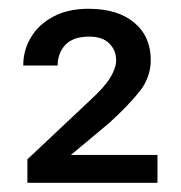

<svg xmlns="http://www.w3.org/2000/svg" viewBox="-20 -736 407 431"><path d="M333.5 -388.2V-325.7H41.5V-378.4L182.1 -510.7Q215.3 -541 228 -562.5Q240.7 -584 240.7 -600.1Q240.7 -623.5 225.1 -638.7Q209.5 -653.8 180.7 -653.8Q144 -653.8 126.7 -635.3Q109.4 -616.7 109.4 -588.9H32.2Q32.2 -624 49.8 -652.8Q67.4 -681.6 100.1 -699Q132.8 -716.3 178.7 -716.3Q244.1 -716.3 281.2 -685.3Q318.4 -654.3 318.4 -601.1Q318.4 -562 293 -530.3Q267.6 -498.5 224.6 -459.5L139.2 -388.2Z"/></svg>

Font: Vazirmatn
Style: Regular
Weight: 400
Designer: Saber Rastikerdar
Foundry: Saber Rastikerdar
Version: Version 33.003;September 2, 2022;FontCreator 14.0.0.2862 64-